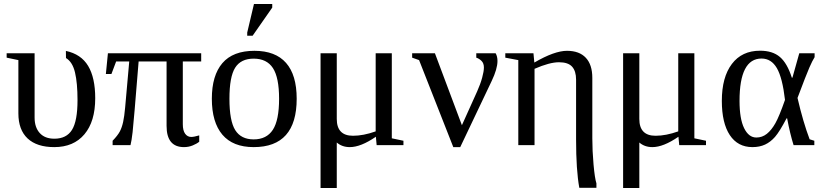

<svg xmlns="http://www.w3.org/2000/svg" viewBox="-20 -725 4111 959"><path d="M251 9.8Q164.1 9.8 117.9 -33.4Q71.8 -76.7 71.8 -158.7V-424.8L13.2 -437V-459H152.8V-137.7Q152.8 -88.9 178.5 -60.5Q204.1 -32.2 251.5 -32.2Q312 -32.2 339.6 -76.4Q367.2 -120.6 367.2 -225.1Q367.2 -310.1 354.7 -362.8Q342.3 -415.5 309.6 -435.1L309.1 -470.7Q384.8 -454.6 420.2 -395.8Q455.6 -336.9 455.6 -234.4Q455.6 -118.2 401.6 -54.2Q347.7 9.8 251 9.8Z M672.4 -418Q647.5 -108.9 642.3 -64.7Q637.2 -20.5 631.8 0H542.5V-22Q567.9 -48.3 578.4 -68.1Q588.9 -87.9 595 -115.7Q601.1 -143.6 605 -187.5L625.5 -418H560.1L536.6 -355.5H508.8L519 -459H984.9V-418H893.1V-104.5Q893.1 -72.8 904.8 -56.9Q916.5 -41 935.1 -41Q949.2 -41 975.1 -48.8V-17.1Q963.4 -7.3 942.9 1.2Q922.4 9.8 898.9 9.8Q812 9.8 812 -96.2V-418Z M1461.9 -231.9Q1461.9 9.8 1247.1 9.8Q1143.6 9.8 1090.8 -52.2Q1038.1 -114.3 1038.1 -231.9Q1038.1 -348.1 1090.8 -409.7Q1143.6 -471.2 1251 -471.2Q1355.5 -471.2 1408.7 -410.9Q1461.9 -350.6 1461.9 -231.9ZM1374 -231.9Q1374 -337.4 1343.3 -384.8Q1312.5 -432.1 1247.1 -432.1Q1183.1 -432.1 1154.5 -386.7Q1126 -341.3 1126 -231.9Q1126 -121.1 1155 -75Q1184.1 -28.8 1247.1 -28.8Q1311.5 -28.8 1342.8 -76.7Q1374 -124.5 1374 -231.9ZM1214.8 -546.4V-562.5L1248.5 -705.1H1339.8V-687L1241.7 -546.4Z M1937 -459V-34.2L1995.1 -22V0H1861.3L1857.4 -42Q1782.2 9.8 1727.1 9.8Q1688.5 9.8 1662.1 -13.2V213.9H1581.1V-459H1662.1V-130.9Q1662.1 -46.9 1743.2 -46.9Q1794.9 -46.9 1856.4 -68.8V-459Z M2397 -387.7Q2397 -409.2 2385 -420.9Q2373 -432.6 2358.9 -437V-459H2455.6Q2464.8 -442.9 2464.8 -420.4Q2464.8 -381.3 2436 -320.8L2278.8 9.8H2244.1L2073.2 -424.8L2038.6 -437V-459H2152.3L2287.1 -99.6L2363.3 -268.6Q2379.9 -305.7 2388.4 -337.4Q2397 -369.1 2397 -387.7Z M2503.9 -459H2644.5L2648.9 -412.6Q2749.5 -471.2 2812 -471.2Q2873.5 -471.2 2906 -436.5Q2938.5 -401.9 2938.5 -335.9V-34.2Q2938.5 28.3 2944.6 96.7Q2950.7 165 2959 190.9V212.9H2873.5Q2857.4 125 2857.4 -28.3V-327.1Q2857.4 -370.1 2837.4 -392.1Q2817.4 -414.1 2772 -414.1Q2725.1 -414.1 2649.9 -381.3V0H2568.8V-424.8L2503.9 -437Z M3448.2 -459V-34.2L3506.3 -22V0H3372.6L3368.7 -42Q3293.5 9.8 3238.3 9.8Q3199.7 9.8 3173.3 -13.2V213.9H3092.3V-459H3173.3V-130.9Q3173.3 -46.9 3254.4 -46.9Q3306.2 -46.9 3367.7 -68.8V-459Z M4047.4 -22V0H3943.8Q3925.8 -57.6 3911.6 -133.8H3908.7Q3873.5 -66.9 3851.1 -41.3Q3828.6 -15.6 3801.3 -2.9Q3773.9 9.8 3738.3 9.8Q3665 9.8 3625.2 -50.3Q3585.4 -110.4 3585.4 -221.2Q3585.4 -339.4 3635.5 -405.5Q3685.5 -471.7 3776.4 -471.7Q3838.9 -471.7 3875.5 -440.4Q3912.1 -409.2 3935.1 -336.9H3938L3972.2 -459H4048.8V-439.5Q4037.6 -421.9 4022.5 -387.2Q4007.3 -352.5 3963.4 -235.8Q3991.2 -115.7 4023.9 -29.3ZM3900.9 -226.1Q3888.2 -336.4 3860.4 -384.5Q3832.5 -432.6 3783.7 -432.6Q3673.8 -432.6 3673.8 -221.2Q3673.8 -131.3 3696.8 -84.7Q3719.7 -38.1 3757.8 -38.1Q3787.1 -38.1 3810.3 -56.6Q3833.5 -75.2 3852.8 -109.4Q3872.1 -143.6 3900.9 -226.1Z"/></svg>

Font: Liberation Serif
Style: Regular
Weight: 400
Designer: Steve Matteson
Foundry: Ascender Corporation
Version: Version 2.1.5